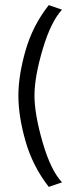

<svg xmlns="http://www.w3.org/2000/svg" viewBox="-20 -695 279 752"><path d="M171 37Q108 -44 80 -142Q52 -240 52 -320Q52 -399 80 -497Q108 -595 171 -675L223 -657Q179 -610 147 -501.5Q115 -393 115 -321Q115 -248 147 -137.5Q179 -27 223 19Z"/></svg>

Font: Palanquin Light
Style: Regular
Weight: 300
Designer: Pria Ravichandran
Version: Version 1.0.4